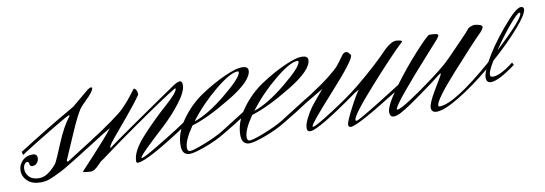

<svg xmlns="http://www.w3.org/2000/svg" viewBox="-37 -496 1960 690"><g transform="rotate(-10 943.5 -150.5)"><path d="M35 -106Q30 -103 23 -98L20 -110Q72 -143 124.5 -175Q177 -207 204 -222L231 -238Q246 -250 264 -265.5Q282 -281 291 -288Q300 -295 305 -295Q309 -295 309 -291Q309 -286 301 -275.5Q293 -265 278.5 -251Q264 -237 261 -233Q246 -218 211.5 -137.5Q177 -57 174 -51Q174 -47 177 -47Q179 -47 180 -48L292 -119L293 -106Q281 -99 253 -81Q225 -63 213.5 -56Q202 -49 180 -35.5Q158 -22 146 -16Q134 -10 118 -2.5Q102 5 91 7.5Q80 10 70 10Q38 10 21 -6Q4 -22 4 -44Q4 -64 18.5 -79Q33 -94 57 -94Q73 -94 73 -78Q73 -69 66.5 -61Q60 -53 49 -53Q41 -53 39.5 -62Q38 -71 34 -71Q27 -71 22.5 -64Q18 -57 18 -47Q18 -31 30 -18.5Q42 -6 66 -6Q86 -6 105.5 -22Q125 -38 133 -51Q139 -62 162 -117.5Q185 -173 210 -205L212 -209Q212 -210 210 -210Q206 -210 162 -184Q118 -158 76 -132Z M280 -98 277 -110 310 -131Q334 -147 354 -161.5Q374 -176 386 -185.5Q398 -195 410.5 -208.5Q423 -222 427 -227Q431 -232 442.5 -246.5Q454 -261 456 -264Q468 -260 468 -240Q448 -211 414 -170.5Q380 -130 358 -103.5Q336 -77 336 -71Q336 -69 337 -69Q339 -69 342 -72Q366 -90 426.5 -132Q487 -174 537.5 -208.5Q588 -243 591 -245Q613 -261 623 -261Q632 -261 632 -246Q632 -222 602 -183Q572 -144 536 -111Q500 -78 470 -49Q440 -20 440 -14Q440 -13 441 -13Q449 -13 493.5 -39.5Q538 -66 579 -92L620 -119L621 -106Q460 1 425 1Q419 1 419 -5Q419 -42 465.5 -92.5Q512 -143 558 -183.5Q604 -224 604 -237Q604 -239 602 -239L600 -238Q556 -212 440 -131Q416 -114 389 -95Q362 -76 344.5 -63Q327 -50 312 -39Q297 -28 296 -28Q292 -25 283.5 -16Q275 -7 267.5 -2Q260 3 251 3Q227 1 226 0Q225 -1 225 -3Q226 -4 242 -21Q258 -38 273.5 -55Q289 -72 310.5 -96Q332 -120 347 -139L318 -122Z M838 -257Q838 -260 834 -260Q807 -260 750 -213Q693 -166 651 -110Q701 -126 769.5 -182Q838 -238 838 -257ZM607 -21Q607 -8 617 -8Q629 -8 671 -24.5Q713 -41 740 -57L838 -119L839 -106Q794 -76 746 -48Q715 -29 673 -13.5Q631 2 614 2Q586 2 586 -33Q586 -80 620 -127Q654 -174 699.5 -204Q745 -234 787.5 -253Q830 -272 851 -272Q874 -272 874 -257Q874 -220 786.5 -167Q699 -114 641 -97Q607 -48 607 -21Z M1056 -257Q1056 -260 1052 -260Q1025 -260 968 -213Q911 -166 869 -110Q919 -126 987.5 -182Q1056 -238 1056 -257ZM825 -21Q825 -8 835 -8Q847 -8 889 -24.5Q931 -41 958 -57L1056 -119L1057 -106Q1012 -76 964 -48Q933 -29 891 -13.5Q849 2 832 2Q804 2 804 -33Q804 -80 838 -127Q872 -174 917.5 -204Q963 -234 1005.5 -253Q1048 -272 1069 -272Q1092 -272 1092 -257Q1092 -220 1004.5 -167Q917 -114 859 -97Q825 -48 825 -21Z M1123 -145 1084 -122 1045 -99 1042 -110 1076 -131Q1124 -162 1151.5 -184Q1179 -206 1188 -216.5Q1197 -227 1214 -251Q1221 -261 1230 -261Q1234 -261 1238 -257Q1242 -253 1244 -250L1246 -246Q1246 -228 1155.5 -128Q1065 -28 1065 -19Q1065 -17 1068 -17Q1077 -17 1141 -58Q1205 -99 1247 -133Q1325 -197 1372 -247Q1397 -270 1414 -270Q1435 -268 1435 -264L1434 -262Q1391 -222 1306 -127Q1221 -32 1221 -15Q1221 -11 1225 -11Q1234 -11 1364 -93L1405 -119L1406 -107Q1394 -99 1375 -87Q1226 7 1201 7Q1192 7 1192 -2Q1192 -13 1216.5 -60Q1241 -107 1252 -120L1236 -111Q1085 -3 1055 -3Q1043 -3 1043 -15Q1043 -30 1054 -51.5Q1065 -73 1074.5 -86Q1084 -99 1103 -121.5Q1122 -144 1123 -145Z M1868 -292Q1860 -292 1828 -254Q1796 -216 1767 -172Q1871 -269 1871 -289Q1871 -292 1868 -292ZM1345 -21Q1345 -45 1390.5 -107Q1436 -169 1482.5 -219.5Q1529 -270 1535 -270Q1537 -270 1542 -270Q1547 -270 1551 -269.5Q1555 -269 1559 -268.5Q1563 -268 1565 -266.5Q1567 -265 1567 -262Q1567 -259 1559 -249Q1555 -244 1507 -191Q1459 -138 1416.5 -87Q1374 -36 1374 -26Q1374 -25 1376 -25Q1391 -25 1461 -74Q1531 -123 1567 -154Q1584 -168 1661 -249Q1665 -253 1669.5 -258.5Q1674 -264 1676.5 -267Q1679 -270 1685.5 -273Q1692 -276 1701 -277Q1729 -274 1729 -265Q1729 -260 1720 -249Q1681 -210 1602 -122Q1523 -34 1523 -14Q1523 -10 1528 -10Q1582 -10 1727 -136Q1757 -191 1807.5 -251Q1858 -311 1876 -311Q1887 -311 1887 -302Q1887 -284 1846.5 -237.5Q1806 -191 1746 -138Q1725 -104 1725 -91Q1725 -82 1735 -82Q1762 -82 1811 -120L1816 -111Q1753 -64 1725 -64Q1708 -64 1708 -83Q1708 -93 1716 -112Q1654 -61 1599 -27.5Q1544 6 1515 7Q1495 7 1495 -11Q1495 -28 1523.5 -75Q1552 -122 1552 -124Q1552 -126 1551 -126Q1548 -126 1541 -120Q1522 -104 1457.5 -58Q1393 -12 1374 -6Q1365 -3 1360 -3Q1345 -3 1345 -21Z"/></g></svg>

Font: Herr Von Muellerhoff
Style: Regular
Weight: 400
Designer: Alejandro Paul
Foundry: Alejandro Paul
Version: Version 1.000